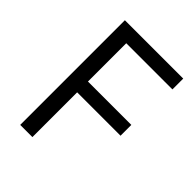

<svg xmlns="http://www.w3.org/2000/svg" viewBox="-205 -820 926 926"><g transform="rotate(45 258.0 -357.0)"><path d="M181.2 0H98.1V-713.9H496.1V-640.1H181.2V-378.9H477.1V-305.2H181.2Z"/></g></svg>

Font: Open Sans Y to K
Style: Regular
Weight: 400
Version: Version 1.10